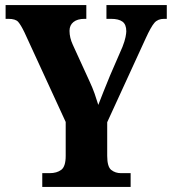

<svg xmlns="http://www.w3.org/2000/svg" viewBox="-20 -734 675 754"><path d="M146 0V-54H175Q203 -54 220.5 -67Q238 -80 238 -122V-255L76 -607Q62 -636 51.5 -648Q41 -660 13 -660H2V-714H319V-660H312Q284 -660 268.5 -647.5Q253 -635 253 -613Q253 -586 266 -558L331 -416Q344 -388 351.5 -366.5Q359 -345 366 -322Q375 -346 387 -375.5Q399 -405 412 -437L461 -550Q470 -573 473 -588.5Q476 -604 476 -611Q476 -638 461 -649Q446 -660 416 -660H398V-714H635V-660H624Q600 -660 586.5 -644.5Q573 -629 552 -583L401 -254V-122Q401 -79 417 -66.5Q433 -54 455 -54H493V0Z"/></svg>

Font: Noto Serif Georgian Condensed ExtraBold
Style: Regular
Weight: 800
Width: 3
Designer: Monotype Design Team, Akaki Razmadze
Foundry: Google LLC
Version: Version 2.003; ttfautohint (v1.8.4.7-5d5b)